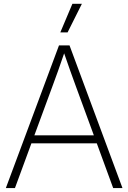

<svg xmlns="http://www.w3.org/2000/svg" viewBox="-20 -959 654 979"><path d="M9.8 0H56.2L140.1 -228H473.6L557.1 0H604.5L334.5 -727.5H280.8ZM287.6 -793.9H324.7L397.5 -939.5H349.1ZM155.3 -269 248.5 -522C266.6 -570.8 285.2 -622.1 307.1 -687C329.6 -622.1 347.7 -570.8 365.7 -522L458.5 -269Z"/></svg>

Font: Raveo Display Display ExLight
Style: Regular
Weight: 200
Designer: Jakub Foglar, Rasmus Andersson (Inter)
Foundry: Jakubfoglar.com
Version: Version 1.100;Glyphs 3.2.3 (3260)